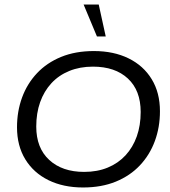

<svg xmlns="http://www.w3.org/2000/svg" viewBox="-20 -820 754 850"><path d="M347.6 10Q260.5 10 194.5 -22.4Q128.6 -54.8 91.9 -114.8Q55.3 -174.7 55.3 -256.6Q55.3 -327.1 77.7 -388.3Q100.2 -449.6 143.8 -495.9Q187.4 -542.2 250.7 -568.1Q314 -594 395.8 -594Q483.4 -594 549.3 -561.6Q615.2 -529.2 651.6 -469.4Q688.1 -409.7 688.1 -327.4Q688.1 -256.9 665.6 -195.7Q643.1 -134.4 599.5 -88.1Q556 -41.8 492.6 -15.9Q429.3 10 347.6 10ZM352.6 -59Q410.8 -59 457 -78.1Q503.1 -97.1 535.8 -132.4Q568.4 -167.8 585.6 -216.3Q602.8 -264.8 602.8 -324.3Q602.8 -419.7 546.2 -472.3Q489.6 -525 391.3 -525Q333.5 -525 286.9 -505.9Q240.2 -486.9 207.6 -451.6Q174.9 -416.2 157.7 -367.7Q140.5 -319.2 140.5 -259.7Q140.5 -164.9 197.9 -112Q255.3 -59 352.6 -59ZM409.2 -658.5 350.2 -799.8H417.1L448.1 -658.5Z"/></svg>

Font: Rokkitt SemiBold
Style: Italic
Weight: 600
Italic angle: -9°
Designer: Vernon Adams
Foundry: Vernon Adams
Version: Version 3.103